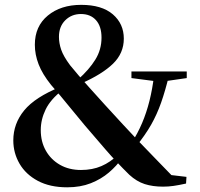

<svg xmlns="http://www.w3.org/2000/svg" viewBox="-20 -775 843 811"><path d="M263.8 16.2Q191 16.2 139.9 -11Q88.8 -38.3 62.5 -83.6Q36.2 -129 36.2 -182Q36.2 -252.6 82.2 -308.7Q128.2 -364.7 234.7 -407.8V-413.2L243.1 -393.9Q193.6 -355.3 172.9 -312.8Q152.2 -270.3 152.2 -225.5Q152.2 -176.4 173.7 -138.5Q195.2 -100.6 233.4 -78.8Q271.5 -57 322.1 -57Q370.4 -57 408.4 -73.5Q446.5 -89.9 478.5 -121.4L506.2 -106.6H495.3Q473 -74.5 440.1 -46.4Q407.2 -18.3 363.4 -1Q319.6 16.2 263.8 16.2ZM552.8 -153.9 526.4 -168.9H534.3Q561.7 -211.5 580.3 -255.5Q598.9 -299.4 611.3 -348.8Q623.7 -398.3 630.8 -456.6H693.9Q678 -390.9 660.5 -341.3Q643 -291.6 618.2 -247.9Q593.3 -204.2 552.8 -153.9ZM647.7 -430.6 535.2 -445.2V-473.2H768.8V-445.2L667.6 -430.6ZM668.7 13.4Q625.1 13.4 591.1 2.5Q557.1 -8.5 526.2 -36.8Q471.8 -90.2 426.1 -143.1Q380.4 -196.1 338.2 -245.4Q303.9 -286.9 280.1 -315.8Q256.3 -344.8 236.8 -368.4Q217.2 -391.9 195.7 -416.4Q158.7 -462.5 143 -503.6Q127.2 -544.6 127.2 -586.1Q127.2 -664.1 182 -709.3Q236.8 -754.5 322.8 -754.5Q410 -754.5 456.5 -714.6Q503 -674.6 503 -611.8Q503 -550.2 457.3 -505.8Q411.5 -461.4 322.5 -422.1V-415.9L310 -439.4Q356.7 -481.1 382.7 -523.2Q408.8 -565.2 408.8 -616.1Q408.8 -663.7 385.5 -689.8Q362.3 -715.8 321.8 -715.8Q282.4 -715.8 255.7 -689.4Q229 -662.9 229 -619.4Q229 -592.8 238.4 -565.2Q247.8 -537.5 276 -499.5Q293.7 -477.8 311.9 -456.6Q330.1 -435.3 356.1 -406.5Q382.1 -377.6 423.3 -332Q463.5 -288 497.4 -251.3Q531.3 -214.5 564.1 -180Q597 -145.5 633.5 -108.1Q670.1 -70.6 715.3 -23.8L657.9 -40.9L767.6 -27.9L765.9 0.3Q734.7 7.2 712.8 10.3Q690.8 13.4 668.7 13.4Z"/></svg>

Font: Source Han Serif JP VF
Style: Regular
Weight: 250
Designer: Ryoko NISHIZUKA 西塚涼子 (kana & ideographs); Frank Grießhammer (Latin, Greek & Cyrillic); Wenlong ZHANG 张文龙 (bopomofo); San
Foundry: Adobe
Version: Version 2.001;hotconv 1.1.0;makeotfexe 2.6.0